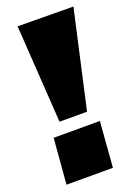

<svg xmlns="http://www.w3.org/2000/svg" viewBox="-137 -764 581 820"><g transform="rotate(-20 153.0 -353.5)"><path d="M53 -707 306 -705 207 -263H82ZM245 -207 229 0H18L35 -207Z"/></g></svg>

Font: Nunito Sans Heavy Heavy
Style: Italic
Weight: 400
Italic angle: -4.541°
Designer: Vernon Adams
Foundry: Vernon Adams
Version: Version 2.002